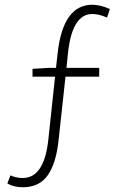

<svg xmlns="http://www.w3.org/2000/svg" viewBox="-20 -691 519 809"><path d="M76 98Q38 98 11 82L24 48Q48 59 76 59Q167 59 184 -106L212 -368H117V-401L184 -405H216L223 -468Q246 -671 369 -671Q402 -671 443 -653L431 -617Q397 -632 369 -632Q285 -632 267 -472L260 -405H398V-368H256L227 -102Q217 -4 181.5 47Q146 98 76 98Z"/></svg>

Font: Toshiba Sans Light
Style: Regular
Weight: 300
Designer: Paul D. Hunt
Foundry: Toshiba Corporation
Version: Version 2.020;PS 2.0;hotconv 1.0.86;makeotf.lib2.5.63406